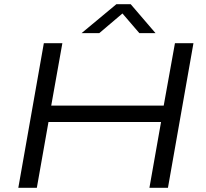

<svg xmlns="http://www.w3.org/2000/svg" viewBox="-20 -891 976 911"><path d="M367.2 -733.9 532.2 -871.1H600.1L717.8 -733.9H641.1L561 -827.1L451.2 -733.9ZM66.9 0 188 -686H275.9L223.1 -390.1H756.8L810.1 -686H897.9L776.9 0H689L744.1 -312H210L154.8 0Z"/></svg>

Font: Archivo Expanded Light
Style: Italic
Weight: 300
Width: 7
Italic angle: -10°
Designer: Hector Gatti
Foundry: Omnibus-Type
Version: Version 2.001